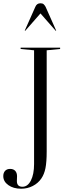

<svg xmlns="http://www.w3.org/2000/svg" viewBox="-74 -981 424 1172"><path d="M134 -674 52 -682V-690H293V-682L211 -674V-57Q211 8 203.5 45.5Q196 83 178 109Q158 138 125.5 154.5Q93 171 55 171Q8 171 -23 149Q-54 127 -54 94Q-54 74 -43 62Q-32 50 -12 50Q8 50 19 62Q30 74 30 95Q30 100 29.5 109.5Q29 119 29 124Q29 159 63 159Q95 159 114.5 121Q134 83 134 20ZM269 -794 266 -793 173 -899 80 -793 77 -794 142 -940Q151 -961 173 -961Q186 -961 192.5 -955Q199 -949 204 -940Z"/></svg>

Font: Libre Caslon Display
Style: Regular
Weight: 400
Designer: Pablo Impallari, Rodrigo Fuenzalida
Foundry: Pablo Impallari, Rodrigo Fuenzalida
Version: Version 1.002; ttfautohint (v1.5)